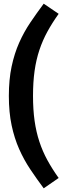

<svg xmlns="http://www.w3.org/2000/svg" viewBox="-20 -870 365 1041"><path d="M159 -350Q159 -276 167.5 -215.5Q176 -155 193.5 -102Q211 -49 237 -1.5Q263 46 298 95L217 151Q179 100 144.5 48.5Q110 -3 84 -61.5Q58 -120 43 -190.5Q28 -261 28 -350Q28 -439 43 -509.5Q58 -580 84 -638.5Q110 -697 144.5 -748Q179 -799 217 -850L298 -795Q263 -746 237 -698.5Q211 -651 193.5 -598.5Q176 -546 167.5 -485.5Q159 -425 159 -350Z"/></svg>

Font: Qnwhxotralxmqkhsjrfbfhwcoqn
Style: Regular
Weight: 500
Designer: Carrois Corporate & Edenspiekermann
Foundry: Carrois Corporate GbR & Edenspiekermann AG
Version: Version 2.001